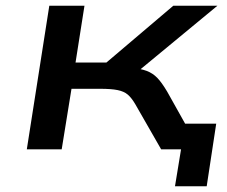

<svg xmlns="http://www.w3.org/2000/svg" viewBox="-20 -518 786 666"><path d="M587 128 608 0H556L570 -89H730L697 128ZM73 0 151 -498H273L242 -301H349L581 -498H734L435 -251L430 -284Q468 -280 489 -272Q510 -264 525.5 -248Q541 -232 560 -200L672 0H539L449 -157Q436 -179 423 -190Q410 -201 388 -205.5Q366 -210 327 -210H228L194 0Z"/></svg>

Font: Nunito Sans 7pt Expanded SemiBold
Style: Italic
Weight: 600
Width: 7
Italic angle: -9°
Designer: Vernon Adams
Foundry: Vernon Adams
Version: Version 3.101;gftools[0.9.27]